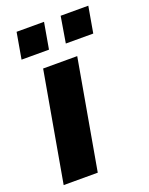

<svg xmlns="http://www.w3.org/2000/svg" viewBox="-137 -796 673 868"><g transform="rotate(-20 199.0 -362.0)"><path d="M16 0 109 -527H273L180 0ZM31 -598 53 -724H185L163 -598ZM244 -598 265 -724H398L376 -598Z"/></g></svg>

Font: Archivo SemiBold ExtraBold
Style: Italic
Weight: 800
Italic angle: -10°
Version: Version 2.001